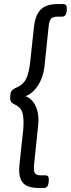

<svg xmlns="http://www.w3.org/2000/svg" viewBox="-20 -788 349 946"><path d="M167 138Q138 138 115.5 129Q93 120 82 95Q71 70 76 22L94 -145Q99 -195 92 -227Q85 -259 51 -274Q40 -279 34.5 -287Q29 -295 30 -308L31 -322Q33 -336 40 -343.5Q47 -351 60 -356Q97 -372 110.5 -403.5Q124 -435 129 -485L147 -652Q152 -700 168 -725Q184 -750 208.5 -759Q233 -768 262 -768H292Q312 -768 309 -739V-735Q306 -706 286 -706H264Q240 -706 231 -695Q222 -684 219 -652L199 -459Q193 -407 167.5 -367.5Q142 -328 106 -314Q140 -301 157 -262Q174 -223 168 -171L148 22Q145 53 151.5 64.5Q158 76 182 76H204Q224 76 220 105V109Q217 138 197 138Z"/></svg>

Font: Asap Semi Expanded Semi Expanded Regular
Style: Italic
Weight: 400
Width: 6
Italic angle: -6°
Designer: Pablo Cosgaya
Foundry: Omnibus-Type
Version: Version 3.001; ttfautohint (v1.8.4.7-5d5b)